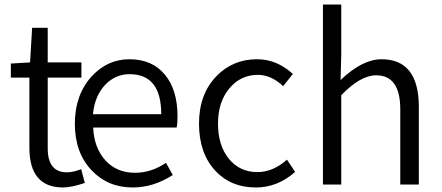

<svg xmlns="http://www.w3.org/2000/svg" viewBox="-20 -816 1955 849"><path d="M110 -163V-473H28V-535L113 -540L122 -693H191V-540H340V-473H191V-160Q191 -54 276 -54Q303 -54 339 -68L355 -7Q295 13 259 13Q110 13 110 -163Z M386 -62Q311 -140 311 -269Q311 -396 385 -478Q455 -554 552 -554Q653 -554 709 -486Q765 -419 765 -301Q765 -269 761 -252H392Q396 -162 446 -107Q496 -52 577 -52Q649 -52 714 -96L744 -42Q658 13 567 13Q457 13 386 -62ZM693 -311Q693 -488 553 -488Q491 -488 446 -442Q399 -393 391 -311Z M932 -61Q860 -139 860 -269Q860 -400 937 -479Q1009 -554 1117 -554Q1204 -554 1275 -489L1232 -435Q1179 -485 1120 -485Q1044 -485 994 -425Q944 -365 944 -269Q944 -173 992 -114Q1040 -55 1118 -55Q1187 -55 1249 -110L1285 -56Q1208 13 1111 13Q1001 13 932 -61Z M1408 -796H1489V-575L1486 -462Q1582 -554 1667 -554Q1832 -554 1832 -343V0H1750V-333Q1750 -483 1643 -483Q1574 -483 1489 -395V0H1408Z"/></svg>

Font: KaiGen Gothic SC Normal
Style: Regular
Weight: 300
Designer: Ryoko NISHIZUKA Ë•øÂ°öÊ∂ºÂ≠ê (kana & ideographs); Paul D. Hunt (Latin, Greek & Cyrillic); Wenlong ZHANG Âº†ÊñáÈæô (bopom
Version: Version 1.001 October 10, 2014